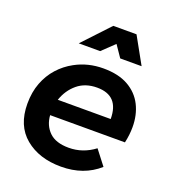

<svg xmlns="http://www.w3.org/2000/svg" viewBox="-138 -867 885 979"><g transform="rotate(20 304.0 -377.0)"><path d="M515 -616H399L356 -679L290 -616H174L309 -760H435ZM303 6Q184 6 108.5 -56.5Q33 -119 33 -238Q33 -300.5 52.2 -351Q71.5 -401.5 105.5 -439.2Q139.5 -477 184 -501Q253 -539 337 -539Q418.5 -539 472 -508.8Q525.5 -478.5 551.8 -426.2Q578 -374 578 -308Q578 -266 568 -222H162Q166 -167 201.5 -132.5Q237 -98 307 -98Q384 -98 447 -146L508 -67Q426 6 303 6ZM459 -309Q459 -436 340 -436Q276 -436 233.5 -400.5Q191 -365 172 -309Z"/></g></svg>

Font: Argentum Sans Medium
Style: Italic
Weight: 500
Italic angle: -11°
Designer: Julieta Ulanovsky (font), Cristiano Sobral (main changes and remaster)
Foundry: Julieta Ulanovsky (font), Cristiano Sobral (main changes and remaster)
Version: Version 2.007;June 15, 2022;FontCreator 14.0.0.2814 64-bit; 